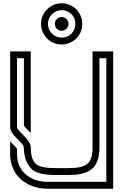

<svg xmlns="http://www.w3.org/2000/svg" viewBox="-20 -1145 748 1165"><path d="M666.7 -833.3H541.7V-250C541.7 -150 503 -125 395.8 -125H312.5C259.4 -125 222.9 -132.3 202.1 -146.9C178.1 -164.6 166.7 -199 166.7 -250C166.7 -301.7 83.3 -346.9 83.3 -375V-791.7H125V-382.3C143.8 -358.8 158.1 -347.1 166.7 -338.5V-833.3H41.7V-375C41.7 -320 125 -284.5 125 -245.3C125 -190.2 142.7 -145.9 178.1 -113.5C205.2 -93.8 250 -83.3 312.5 -83.3H395.8C513.1 -83.3 583.3 -116.7 583.3 -250V-791.7H625V-41.7H267.7C167.4 -41.7 83.3 -102.2 83.3 -208.3V-242.7C83.3 -243.8 83.3 -243.8 82.3 -243.8C68 -262.8 48.8 -278 41.7 -287.5V-208.3C41.7 -83.3 139.2 0 267.7 0H666.7ZM354.2 -958.3C376.8 -958.3 395.8 -977.4 395.8 -1000C395.8 -1022.6 376.8 -1041.7 354.2 -1041.7C331.5 -1041.7 312.5 -1022.6 312.5 -1000C312.5 -977.4 331.5 -958.3 354.2 -958.3ZM229.2 -1000C229.2 -933.2 282.6 -875 354.2 -875C421 -875 479.2 -928.5 479.2 -1000C479.2 -1066.8 425.7 -1125 354.2 -1125C287.4 -1125 229.2 -1071.5 229.2 -1000ZM354.2 -1083.3C399.2 -1083.3 437.5 -1049.2 437.5 -1000C437.5 -955 403.3 -916.7 354.2 -916.7C308.6 -916.7 270.8 -954.3 270.8 -1000C270.8 -1045.5 308.5 -1083.3 354.2 -1083.3Z"/></svg>

Font: Sportrop
Style: Regular
Weight: 500
Version: Version 0.9